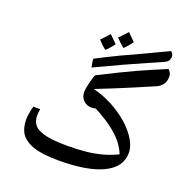

<svg xmlns="http://www.w3.org/2000/svg" viewBox="-137 -904 1001 1030"><g transform="rotate(20 364.0 -388.5)"><path d="M306 0Q216 0 165 -16.5Q114 -33 89 -67Q68 -99 68 -148Q68 -160 70 -174.5Q72 -189 75 -203Q78 -217 81 -225H120Q118 -216 117 -206Q116 -196 116 -185Q117 -156 131 -137Q145 -118 175 -108Q198 -99 235 -94.5Q272 -90 323 -90Q382 -90 429.5 -95Q477 -100 519.5 -111.5Q562 -123 603 -143Q591 -174 568 -203.5Q545 -233 510 -260Q489 -277 461 -294.5Q433 -312 399 -330Q387 -327 374 -327Q347 -327 328.5 -345.5Q310 -364 310 -392Q310 -403 313 -420Q316 -437 320.5 -454Q325 -471 329 -483.5Q333 -496 336 -497Q401 -530 448.5 -553.5Q496 -577 534.5 -594.5Q573 -612 610.5 -628Q648 -644 693 -663Q702 -655 706.5 -646Q711 -637 711 -625Q711 -600 699 -582Q687 -564 664 -554Q602 -527 548.5 -504.5Q495 -482 447 -462.5Q399 -443 353 -425Q430 -406 498 -363Q566 -320 606 -267Q647 -214 647 -167Q647 -86 559.5 -43Q472 0 306 0ZM302 -529Q299 -546 297 -556.5Q295 -567 295 -573Q295 -578 297 -578Q325 -593 357.5 -609Q390 -625 425 -642Q488 -670 549.5 -699.5Q611 -729 673 -758Q688 -746 688 -729Q686 -716 681.5 -708Q677 -700 663 -693Q650 -687 630 -678Q610 -669 577 -655Q526 -633 456 -601Q386 -569 302 -529ZM427 -686Q411 -699 400 -709.5Q389 -720 381 -729Q387 -735 398.5 -746.5Q410 -758 426 -777L469 -734Q457 -718 446.5 -706Q436 -694 427 -686ZM339 -643Q323 -656 312 -667Q301 -678 294 -686Q305 -697 316 -708.5Q327 -720 338 -733L381 -691Q360 -661 339 -643Z"/></g></svg>

Font: Noto Naskh Arabic Medium
Style: Regular
Weight: 500
Designer: Monotype Design Team, David Williams, Mohamad Dakak and Nizar Qandah
Foundry: Monotype Imaging Inc.
Version: Version 2.016